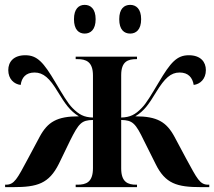

<svg xmlns="http://www.w3.org/2000/svg" viewBox="-20 -769 881 789"><path d="M515 -631C539 -631 560 -647 560 -690C560 -733 539 -749 515 -749C490 -749 470 -733 470 -690C470 -647 490 -631 515 -631ZM328 -631C352 -631 373 -647 373 -690C373 -733 352 -749 328 -749C304 -749 284 -733 284 -690C284 -647 304 -631 328 -631ZM1 0H34C133 0 181 -14 222 -96L268 -191C304 -263 315 -275 362 -276V-78C362 -20 334 -10 298 -10H291V0H543V-10H540C506 -10 478 -20 478 -77V-276C525 -275 537 -263 572 -190L619 -96C659 -14 707 0 806 0H840V-10H836C801 -10 791 -33 744 -119L697 -207C664 -268 626 -291 536 -291C574 -314 592 -342 622 -391C657 -448 682 -471 718 -471C754 -471 771 -450 776 -420C802 -423 826 -444 826 -481C826 -514 805 -542 756 -542C707 -542 681 -513 632 -430C602 -380 582 -345 562 -325C536 -298 515 -287 478 -286V-460C478 -517 506 -526 541 -526H543V-536H291V-526H298C333 -526 362 -516 362 -459V-286C325 -287 305 -298 278 -325C258 -345 238 -380 208 -430C159 -513 133 -542 84 -542C35 -542 14 -514 14 -481C14 -444 38 -423 65 -420C69 -450 86 -471 122 -471C158 -471 184 -448 218 -391C248 -342 267 -314 304 -291C214 -291 176 -268 143 -207L96 -119C50 -33 39 -10 4 -10H1Z"/></svg>

Font: Noto Serif Display SemiCondensed SemiBold
Style: Regular
Weight: 600
Width: 4
Designer: Monotype Design Team
Foundry: Monotype Imaging Inc.
Version: Version 2.009